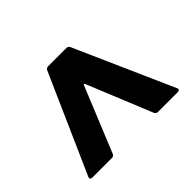

<svg xmlns="http://www.w3.org/2000/svg" viewBox="-131 -648 747 747"><g transform="rotate(45 243.0 -274.5)"><path d="M29 -224V-325Q29 -333 37 -338L443 -518Q447 -520 449 -520Q457 -520 457 -509V-400Q457 -392 448 -387L179 -277Q173 -274 179 -271L448 -161Q457 -157 457 -148V-39Q457 -33 453 -30.5Q449 -28 443 -31L37 -211Q29 -216 29 -224Z"/></g></svg>

Font: Barlow GEO Bold
Style: Regular
Weight: 700
Designer: Jeremy Tribby
Foundry: Tribby Type
Version: Version 1.408